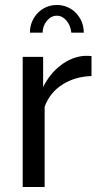

<svg xmlns="http://www.w3.org/2000/svg" viewBox="-20 -750 403 770"><path d="M347 -445Q281 -443 230.5 -411Q180 -379 159 -322V0H71V-522H153V-401Q180 -455 224 -488.5Q268 -522 318 -526Q328 -526 335 -526Q342 -526 347 -525ZM208 -687Q185 -687 168 -666.5Q151 -646 151 -619H100Q100 -643 108.5 -663Q117 -683 131.5 -698Q146 -713 165.5 -721.5Q185 -730 208 -730Q231 -730 250.5 -721.5Q270 -713 284.5 -698Q299 -683 307.5 -663Q316 -643 316 -619H266Q263 -648 246.5 -667.5Q230 -687 208 -687Z"/></svg>

Font: Boldmen Medium
Style: Regular
Weight: 400
Designer: Matt McInerney, Pablo Impallari, Rodrigo Fuenzalida
Foundry: LIVING CONCEPT
Version: Version 1.000